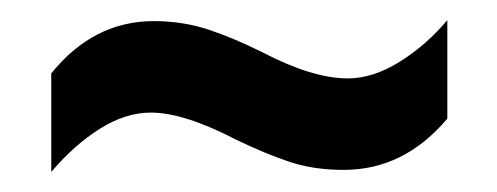

<svg xmlns="http://www.w3.org/2000/svg" viewBox="-20 -448 494 191"><path d="M215 -309Q163 -336 130 -336Q105 -336 79.5 -320Q54 -304 31 -277V-375Q73 -427 133 -427Q162 -427 187.5 -418.5Q213 -410 241 -396Q291 -370 326 -370Q351 -370 377.5 -386.5Q404 -403 425 -428V-330Q382 -279 322 -279Q292 -279 268 -287Q244 -295 215 -309Z"/></svg>

Font: Noto Sans Malayalam ExtraCondensed SemiBold
Style: Regular
Weight: 600
Width: 2
Designer: Jelle Bosma - Monotype Design Team
Foundry: Monotype Imaging Inc.
Version: Version 2.104; ttfautohint (v1.8.4.7-5d5b)